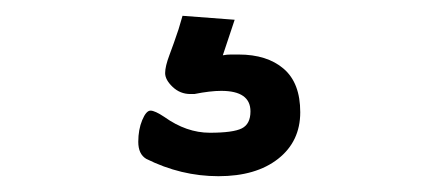

<svg xmlns="http://www.w3.org/2000/svg" viewBox="-20 -43 540 243"><path d="M260 72Q246 72 226 76H221Q208 76 198.5 67Q189 58 189 49.5Q189 41 194.5 26.5Q200 12 206 -6L211 -23L277 -18L262 27Q267 26 272 26Q277 26 282 26Q318 26 339 44Q360 62 360 99Q360 136 332 158Q304 180 256.5 180Q209 180 165 158Q155 152 155 136.5Q155 121 160 109Q165 97 170.5 97Q176 97 188 105Q216 125 245.5 125Q275 125 286 119.5Q297 114 297 98Q297 72 260 72Z"/></svg>

Font: LXGW WenKai Lite
Style: Regular
Weight: 400
Designer: LXGW / Fontworks Inc.
Foundry: LXGW / Fontworks Inc.
Version: Version 1.511; March 25, 2025